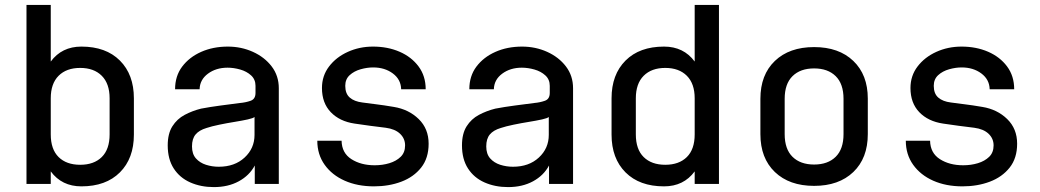

<svg xmlns="http://www.w3.org/2000/svg" viewBox="-20 -750 4240 783"><path d="M88 0V-730H187V-499Q232 -560 312 -560Q412 -560 469 -503Q526 -446 526 -349V-201Q526 -104 469 -47Q412 10 312 10Q232 10 187 -51V0ZM307 -473Q251 -473 219 -441Q187 -409 187 -349V-202Q187 -141 219 -109.5Q251 -78 307 -78Q363 -78 395 -109.5Q427 -141 427 -202V-349Q427 -409 395 -441Q363 -473 307 -473Z M852 13Q799 13 756 -6Q713 -25 688.5 -63Q664 -101 664 -157Q664 -205 683 -235Q702 -265 733 -281.5Q764 -298 800 -307Q837 -314 878.5 -319.5Q920 -325 959 -330Q982 -332 1002 -339Q1022 -346 1022 -371V-373V-400Q1022 -426 1004 -442.5Q986 -459 959.5 -466.5Q933 -474 908 -474Q861 -474 828 -449.5Q795 -425 794 -386H694Q694 -440 723 -478.5Q752 -517 800.5 -538.5Q849 -560 909 -560Q964 -560 1011.5 -538.5Q1059 -517 1088 -479Q1117 -441 1117 -390V0H1019V-75Q997 -34 953.5 -10.5Q910 13 852 13ZM872 -70Q937 -70 977.5 -107.5Q1018 -145 1018 -200V-273Q1013 -268 990.5 -263Q968 -258 937 -253Q906 -248 874.5 -241.5Q843 -235 822 -228Q792 -219 777.5 -201.5Q763 -184 763 -153Q763 -122 779 -104Q795 -86 820 -78Q845 -70 872 -70Z M1505 10Q1438 10 1386 -13Q1334 -36 1304 -78Q1274 -120 1274 -176H1373Q1374 -126 1413 -101Q1452 -76 1508 -76Q1540 -76 1568 -84.5Q1596 -93 1614 -110.5Q1632 -128 1632 -157Q1632 -185 1611.5 -204.5Q1591 -224 1553 -229Q1522 -233 1489.5 -237Q1457 -241 1426 -246Q1365 -255 1329 -292.5Q1293 -330 1293 -391Q1293 -441 1322 -479Q1351 -517 1398.5 -538.5Q1446 -560 1501 -560Q1561 -560 1609.5 -539Q1658 -518 1687 -479Q1716 -440 1716 -386H1616Q1615 -426 1582 -450.5Q1549 -475 1502 -475Q1477 -475 1450.5 -467.5Q1424 -460 1406 -443.5Q1388 -427 1388 -400Q1388 -368 1406.5 -352Q1425 -336 1458 -332Q1479 -329 1512 -325Q1545 -321 1586 -314Q1647 -304 1687.5 -264.5Q1728 -225 1728 -164Q1728 -105 1697.5 -66.5Q1667 -28 1616.5 -9Q1566 10 1505 10Z M2052 13Q1999 13 1956 -6Q1913 -25 1888.5 -63Q1864 -101 1864 -157Q1864 -205 1883 -235Q1902 -265 1933 -281.5Q1964 -298 2000 -307Q2037 -314 2078.5 -319.5Q2120 -325 2159 -330Q2182 -332 2202 -339Q2222 -346 2222 -371V-373V-400Q2222 -426 2204 -442.5Q2186 -459 2159.5 -466.5Q2133 -474 2108 -474Q2061 -474 2028 -449.5Q1995 -425 1994 -386H1894Q1894 -440 1923 -478.5Q1952 -517 2000.5 -538.5Q2049 -560 2109 -560Q2164 -560 2211.5 -538.5Q2259 -517 2288 -479Q2317 -441 2317 -390V0H2219V-75Q2197 -34 2153.5 -10.5Q2110 13 2052 13ZM2072 -70Q2137 -70 2177.5 -107.5Q2218 -145 2218 -200V-273Q2213 -268 2190.5 -263Q2168 -258 2137 -253Q2106 -248 2074.5 -241.5Q2043 -235 2022 -228Q1992 -219 1977.5 -201.5Q1963 -184 1963 -153Q1963 -122 1979 -104Q1995 -86 2020 -78Q2045 -70 2072 -70Z M2912 0H2813V-51Q2768 10 2688 10Q2588 10 2531 -47Q2474 -104 2474 -201V-349Q2474 -446 2531 -503Q2588 -560 2688 -560Q2768 -560 2813 -499V-730H2912ZM2693 -473Q2637 -473 2605 -441Q2573 -409 2573 -349V-202Q2573 -141 2605 -109.5Q2637 -78 2693 -78Q2749 -78 2781 -109.5Q2813 -141 2813 -202V-349Q2813 -409 2781 -441Q2749 -473 2693 -473Z M3300 8Q3199 8 3140 -48.5Q3081 -105 3081 -203V-347Q3081 -445 3140 -501.5Q3199 -558 3300 -558Q3401 -558 3460 -501.5Q3519 -445 3519 -348V-203Q3519 -105 3460 -48.5Q3401 8 3300 8ZM3300 -79Q3356 -79 3388 -110.5Q3420 -142 3420 -203V-347Q3420 -408 3388 -439.5Q3356 -471 3300 -471Q3244 -471 3212 -439.5Q3180 -408 3180 -347V-203Q3180 -142 3212 -110.5Q3244 -79 3300 -79Z M3905 10Q3838 10 3786 -13Q3734 -36 3704 -78Q3674 -120 3674 -176H3773Q3774 -126 3813 -101Q3852 -76 3908 -76Q3940 -76 3968 -84.5Q3996 -93 4014 -110.5Q4032 -128 4032 -157Q4032 -185 4011.5 -204.5Q3991 -224 3953 -229Q3922 -233 3889.5 -237Q3857 -241 3826 -246Q3765 -255 3729 -292.5Q3693 -330 3693 -391Q3693 -441 3722 -479Q3751 -517 3798.5 -538.5Q3846 -560 3901 -560Q3961 -560 4009.5 -539Q4058 -518 4087 -479Q4116 -440 4116 -386H4016Q4015 -426 3982 -450.5Q3949 -475 3902 -475Q3877 -475 3850.5 -467.5Q3824 -460 3806 -443.5Q3788 -427 3788 -400Q3788 -368 3806.5 -352Q3825 -336 3858 -332Q3879 -329 3912 -325Q3945 -321 3986 -314Q4047 -304 4087.5 -264.5Q4128 -225 4128 -164Q4128 -105 4097.5 -66.5Q4067 -28 4016.5 -9Q3966 10 3905 10Z"/></svg>

Font: Tiny Medium
Style: Regular
Weight: 500
Monospace: yes
Designer: Philipp Nurullin, Konstantin Bulenkov
Foundry: JetBrains
Version: Version 2.251; ttfautohint (v1.8.4.7-5d5b)